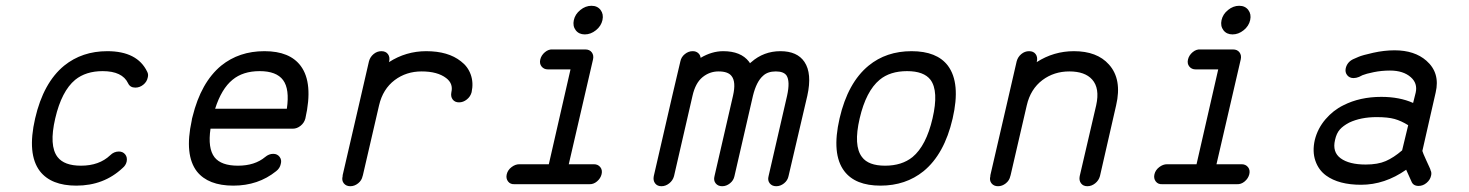

<svg xmlns="http://www.w3.org/2000/svg" viewBox="-20 -639 5080 664"><path d="M351 -462Q455 -462 489 -391Q494 -382 491 -371Q488 -356 475.5 -346Q463 -336 448 -336Q430 -336 423 -351Q403 -393 335 -393Q277 -393 240 -363Q193 -324 171 -229.5Q149 -135 179 -96Q202 -66 260 -66Q323 -66 361 -102Q374 -115 391 -115Q405 -115 413 -105Q421 -95 418 -80Q415 -67 404 -58Q339 3 244 3Q157 3 118 -47Q73 -106 101.5 -229.5Q130 -353 202 -412Q264 -462 351 -462Z M894 -462Q895 -462 895 -462Q982 -462 1020 -411Q1064 -352 1036 -229Q1032 -214 1019.5 -204Q1007 -194 993 -194H708Q698 -126 722 -95Q745 -66 803 -66Q861 -66 897 -96Q910 -107 925 -107Q939 -107 947 -96.5Q955 -86 951 -72Q948 -57 935 -47Q873 3 787 3Q700 3 661 -46Q617 -103 643 -222Q643 -225 644 -228.5Q645 -232 646 -236Q675 -354 745 -412Q807 -462 894 -462ZM878 -393Q820 -393 784 -363Q746 -332 724 -263H972Q982 -331 959 -362Q936 -393 878 -393Z M1299 -462Q1314 -462 1321.5 -452Q1329 -442 1326 -427L1325 -424Q1384 -462 1454 -462Q1530 -462 1574 -427Q1598 -409 1608 -381Q1618 -353 1611 -320Q1607 -305 1594.5 -295Q1582 -285 1567.5 -285Q1553 -285 1545.5 -295Q1538 -305 1541 -320Q1548 -350 1523 -369Q1493 -392 1438 -392Q1385 -392 1345 -362Q1304 -331 1291 -275L1235 -33L1234 -30Q1231 -15 1218.5 -5Q1206 5 1191.5 5Q1177 5 1169 -5Q1161 -15 1165 -30V-33L1221 -275Q1221 -275 1256 -427Q1260 -442 1272 -452Q1284 -462 1299 -462Z M1987 -604.5Q2005 -619 2025.5 -619Q2046 -619 2057 -604.5Q2068 -590 2063.5 -569.5Q2059 -549 2041 -534.5Q2023 -520 2002.5 -520Q1982 -520 1971 -534.5Q1960 -549 1964.5 -569.5Q1969 -590 1987 -604.5ZM1891 -468H2004Q2019 -468 2026.5 -458Q2034 -448 2031 -434L1947 -71H2034Q2048 -71 2056 -61Q2064 -51 2060.5 -36.5Q2057 -22 2044.5 -11.5Q2032 -1 2017 -2H1760Q1745 -1 1737 -11.5Q1729 -22 1732.5 -36.5Q1736 -51 1749 -61Q1762 -71 1776 -71H1878L1953 -399H1875Q1861 -399 1853 -409Q1845 -419 1848.5 -433.5Q1852 -448 1864.5 -458.5Q1877 -469 1891 -468Z M2375 -462Q2375 -462 2376 -462Q2387 -462 2394.5 -455.5Q2402 -449 2403 -439Q2442 -462 2481 -462Q2542 -462 2570 -426Q2570 -426 2574 -420Q2574 -421 2575.5 -422Q2577 -423 2578 -424Q2621 -462 2679 -462Q2737 -462 2762 -425Q2789 -385 2772 -308L2707 -30Q2704 -15 2691.5 -5Q2679 5 2664.5 5Q2650 5 2642 -5Q2634 -15 2638 -30L2702 -308Q2713 -358 2700 -378Q2690 -392 2663 -392Q2635 -392 2619 -377Q2596 -357 2584 -308L2520 -30Q2517 -15 2504.5 -5Q2492 5 2477.5 5Q2463 5 2455 -5Q2447 -15 2451 -30L2515 -308Q2526 -356 2510 -376Q2498 -392 2465 -392Q2434 -392 2409.5 -372Q2385 -352 2375 -308L2311 -30Q2307 -15 2294.5 -5Q2282 5 2267.5 5Q2253 5 2245.5 -5Q2238 -15 2241 -30L2305 -308Q2305 -308 2333 -427Q2336 -442 2348.5 -452Q2361 -462 2375 -462Z M3258 -412Q3303 -352 3274.5 -229Q3246 -106 3174 -47Q3112 3 3025 3Q2938 3 2900 -47Q2855 -106 2883.5 -229.5Q2912 -353 2984 -412Q3045 -462 3132.5 -462Q3220 -462 3258 -412ZM3117 -393Q3058 -393 3022 -363Q2975 -324 2953 -229.5Q2931 -135 2961 -96Q2983 -66 3041 -66Q3099 -66 3136 -96Q3183 -135 3205 -229.5Q3227 -324 3198 -363Q3175 -393 3117 -393Z M3539 -462Q3554 -462 3561.5 -452Q3569 -442 3566 -427L3565 -424Q3624 -462 3694 -462Q3774 -462 3815 -416Q3861 -365 3840 -275L3784 -30Q3780 -15 3767.5 -5Q3755 5 3740.5 5Q3726 5 3718.5 -5Q3711 -15 3714 -30L3771 -275Q3784 -334 3757 -364Q3732 -392 3678 -392Q3625 -392 3585 -362Q3544 -331 3531 -275L3475 -33L3474 -30Q3471 -15 3458.5 -5Q3446 5 3431.5 5Q3417 5 3409 -5Q3401 -15 3405 -30V-33L3461 -275Q3461 -275 3496 -427Q3500 -442 3512 -452Q3524 -462 3539 -462Z M4227 -604.5Q4245 -619 4265.5 -619Q4286 -619 4297 -604.5Q4308 -590 4303.5 -569.5Q4299 -549 4281 -534.5Q4263 -520 4242.5 -520Q4222 -520 4211 -534.5Q4200 -549 4204.5 -569.5Q4209 -590 4227 -604.5ZM4131 -468H4244Q4259 -468 4266.5 -458Q4274 -448 4271 -434L4187 -71H4274Q4288 -71 4296 -61Q4304 -51 4300.5 -36.5Q4297 -22 4284.5 -11.5Q4272 -1 4257 -2H4000Q3985 -1 3977 -11.5Q3969 -22 3972.5 -36.5Q3976 -51 3989 -61Q4002 -71 4016 -71H4118L4193 -399H4115Q4101 -399 4093 -409Q4085 -419 4088.5 -433.5Q4092 -448 4104.5 -458.5Q4117 -469 4131 -468Z M4803 -465Q4872 -465 4913 -429Q4961 -387 4945 -319L4924 -227L4899 -117Q4900 -113 4903 -106Q4906 -99 4912.5 -84.5Q4919 -70 4923.5 -60.5Q4928 -51 4927 -51Q4932 -42 4929 -31Q4926 -17 4913.5 -6.5Q4901 4 4886 4Q4867 4 4861 -12L4843 -52Q4769 0 4687 0Q4610 0 4566 -32Q4540 -51 4529 -83Q4518 -115 4527 -155Q4537 -195 4564 -226.5Q4591 -258 4626 -275Q4683 -304 4757 -304Q4820 -304 4867 -283L4876 -319Q4883 -351 4859 -372Q4833 -395 4787 -395Q4758 -395 4731 -389.5Q4704 -384 4692 -379L4680 -373Q4670 -369 4661 -369Q4647 -369 4639 -379Q4631 -389 4634 -403Q4639 -424 4659 -434Q4666 -437 4678.5 -442.5Q4691 -448 4729 -456.5Q4767 -465 4803 -465ZM4741 -234Q4686 -234 4646 -215Q4625 -204 4613.5 -191Q4602 -178 4597 -155Q4587 -113 4616.5 -91.5Q4646 -70 4703 -70Q4745 -70 4772.5 -82Q4800 -94 4829 -119L4850 -206Q4826 -221 4803 -227.5Q4780 -234 4741 -234Z"/></svg>

Font: Brass Mono
Style: Italic
Weight: 400
Italic angle: -13°
Monospace: yes
Version: Version 1.100; ttfautohint (v1.8.3) -l 8 -r 50 -G 200 -x 14 